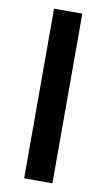

<svg xmlns="http://www.w3.org/2000/svg" viewBox="-86 -793 464 836"><g transform="rotate(10 146.0 -375.0)"><path d="M83.3 -750V0H208.3V-750Z"/></g></svg>

Font: Manrope3 Bold
Style: Regular
Weight: 700
Designer: Mikhail Sharanda
Foundry: Mikhail Sharanda
Version: Version 3.000;PS 003.000;hotconv 1.0.88;makeotf.lib2.5.64775